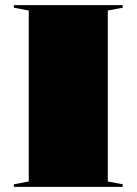

<svg xmlns="http://www.w3.org/2000/svg" viewBox="-20 -728 532 748"><path d="M458 -708V-698L400 -687V-21L458 -10V0H34V-10L92 -21V-687L34 -698V-708Z"/></svg>

Font: Kalnia SemiExpanded SemiBold
Style: Regular
Weight: 600
Width: 6
Designer: Frida Medrano
Foundry: Frida Medrano
Version: Version 1.105